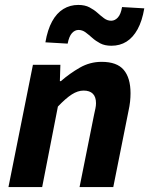

<svg xmlns="http://www.w3.org/2000/svg" viewBox="-20 -759 605 779"><path d="M14.3 0 113.6 -496.1H225L222.9 -429.7H226.9Q263.1 -461.2 304.1 -484.7Q345.1 -508.1 392.3 -508.1Q454.3 -508.1 481.9 -475.6Q509.6 -443.1 509.6 -380.6Q509.6 -364.2 507.7 -346.4Q505.7 -328.5 501.6 -310L439.6 0H302.8L361.5 -292.8Q364.9 -308.4 367.2 -319.3Q369.5 -330.3 369.5 -340.3Q369.5 -365.9 356.7 -378.7Q344 -391.5 319.1 -391.5Q295.9 -391.5 271.5 -376Q247.1 -360.4 214.9 -326.7L151.1 0ZM432.1 -573.4Q405.1 -573.4 386.7 -583.1Q368.2 -592.9 354.2 -605.5Q340.2 -618 327.1 -627.8Q313.9 -637.5 298.5 -637.5Q283.7 -637.5 271.9 -624.5Q260.2 -611.5 254.5 -582L164.2 -587.3Q172.9 -638.5 191.5 -672.3Q210.1 -706.1 237.1 -722.5Q264.2 -739 297.5 -739Q324.5 -739 343 -729.2Q361.5 -719.5 375.5 -706.9Q389.4 -694.3 402.6 -684.6Q415.8 -674.9 431.2 -674.9Q446.2 -674.9 458.2 -688Q470.3 -701.1 475.2 -730.4L565.4 -725.1Q556.8 -674 538.2 -640.2Q519.6 -606.5 493 -589.9Q466.4 -573.4 432.1 -573.4Z"/></svg>

Font: Source Sans 3 VF
Style: Italic
Weight: 200
Italic angle: -11°
Designer: Paul D. Hunt
Foundry: Adobe Systems Incorporated
Version: Version 3.042;hotconv 1.0.118;makeotfexe 2.5.65603